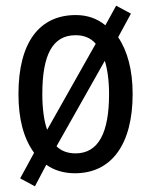

<svg xmlns="http://www.w3.org/2000/svg" viewBox="-20 -600 533 676"><path d="M447 -269C447 -353 429 -420 396 -469L441 -552L389 -580L351 -511C322 -535 287 -547 247 -547C118 -547 45 -450 45 -269C45 -181 63 -113 100 -62L51 28L103 56L143 -20C171 0 205 10 244 10C372 10 447 -91 447 -269ZM129 -269C129 -405 164 -476 246 -476C275 -476 299 -467 317 -446L146 -143C135 -174 129 -217 129 -269ZM364 -269C364 -133 327 -60 246 -60C219 -60 196 -68 179 -85L349 -386C358 -357 364 -317 364 -269Z"/></svg>

Font: Noto Sans Devanagari UI Condensed
Style: Regular
Weight: 400
Width: 3
Designer: Jelle Bosma - Monotype Design Team
Foundry: Monotype Imaging Inc.
Version: Version 2.004